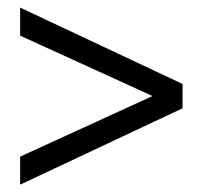

<svg xmlns="http://www.w3.org/2000/svg" viewBox="-20 -593 540 512"><path d="M466.8 -369.1V-304.2L33.7 -100.6V-175.3L386.7 -336.9L33.7 -498V-572.8Z"/></svg>

Font: NMS Futura Pro Book
Style: Regular
Weight: 400
Designer: Blend3rman
Version: Version 0.1